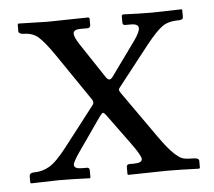

<svg xmlns="http://www.w3.org/2000/svg" viewBox="-40 -474 577 517"><g transform="rotate(-5 249.0 -215.0)"><path d="M196.8 -401.9Q182.6 -401.9 178 -398.9Q173.3 -396 173.3 -390.1Q173.3 -380.9 188.5 -357.9L248.5 -267.6Q253.9 -259.3 258.8 -259.3Q262.7 -259.3 267.6 -265.6L333.5 -356.9Q349.6 -379.4 349.6 -390.1Q349.6 -401.9 329.1 -401.9H313.5Q306.6 -401.9 306.6 -409.2V-427.7L309.6 -430.7Q357.4 -428.7 387.7 -428.7L468.8 -430.7L470.2 -428.7V-409.7Q470.2 -401.9 458 -401.9Q430.7 -401.9 414.3 -390.6Q397.9 -379.4 369.1 -343.3L285.2 -236.3Q281.7 -232.4 281.7 -229Q281.7 -226.6 285.2 -221.2L375 -93.8Q397.5 -62 412.6 -47.6Q427.7 -33.2 437.5 -30.5Q447.3 -27.8 466.3 -27.8Q480.5 -27.8 480.5 -19.5V-1L478.5 1Q424.8 -1 390.6 -1L286.6 1L284.7 -1V-20Q284.7 -27.8 292.5 -27.8H304.2Q326.7 -27.8 326.7 -38.6Q326.7 -47.9 300.3 -84L241.7 -164.1Q236.3 -171.4 233.4 -171.4Q230.5 -171.4 223.6 -161.6L160.6 -71.3Q143.1 -45.9 143.1 -38.6Q143.1 -27.8 164.1 -27.8H177.7Q184.6 -27.8 184.6 -20V-1L183.1 1Q131.3 -1 98.6 -1L24.4 1L22 -1V-18.1Q22 -27.8 35.2 -27.8Q56.6 -27.8 75.9 -38.8Q95.2 -49.8 124 -86.9L207.5 -194.8Q210 -197.8 210 -201.7Q210 -205.6 207 -210L120.1 -337.4Q95.7 -373 79.6 -387.5Q63.5 -401.9 39.1 -401.9Q33.7 -401.9 29.5 -404.1Q25.4 -406.2 25.4 -409.2V-427.7L27.3 -430.7L106.4 -428.7L216.8 -430.7L219.7 -427.7V-409.7Q219.7 -406.2 217.5 -404.1Q215.3 -401.9 212.4 -401.9Z"/></g></svg>

Font: Libertinage
Style: f
Weight: 400
Designer: OSP
Foundry: OSP
Version: Version 1.0; 2008; OFL relea